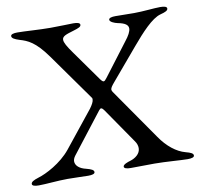

<svg xmlns="http://www.w3.org/2000/svg" viewBox="-80 -736 862 821"><g transform="rotate(-10 351.0 -325.5)"><path d="M553 -650C523 -650 496 -651 472 -651C455 -651 443 -648 443 -640C443 -631 462 -623 476 -620C508 -614 521 -604 521 -589C521 -576 511 -558 495 -538L388 -397C382 -389 378 -385 374 -385C370 -385 365 -390 358 -400L267 -528C244 -560 234 -578 234 -590C234 -606 252 -611 285 -621C308 -628 318 -632 318 -641C318 -649 306 -652 289 -652C271 -652 230 -650 190 -650C140 -650 80 -655 47 -655C30 -655 18 -652 18 -644C18 -635 29 -629 51 -622C85 -612 117 -599 167 -529L312 -325C314 -323 314 -320 314 -317C314 -308 307 -295 296 -280L171 -124C129 -72 62 -38 28 -28C6 -21 -5 -15 -5 -6C-5 2 7 5 24 5C57 5 105 -1 150 -1C186 -1 221 1 239 1C256 1 268 -2 268 -10C268 -19 258 -24 235 -30C208 -36 190 -51 190 -70C190 -77 193 -85 199 -93L334 -267C341 -276 346 -276 356 -262L460 -111C469 -99 472 -88 472 -78C472 -53 448 -37 428 -31C414 -27 395 -20 395 -11C395 -3 407 0 424 0C448 0 486 -1 527 -1C574 -1 642 5 670 5C687 5 699 2 699 -6C699 -15 689 -20 666 -26C628 -36 589 -67 559 -111L404 -334C402 -338 400 -341 400 -344C400 -352 407 -361 418 -374L533 -510C577 -562 625 -615 663 -625C686 -631 696 -636 696 -645C696 -653 684 -656 667 -656C640 -656 592 -650 553 -650Z"/></g></svg>

Font: EB Garamond SC 08
Style: Regular
Weight: 400
Version: Version 0.016